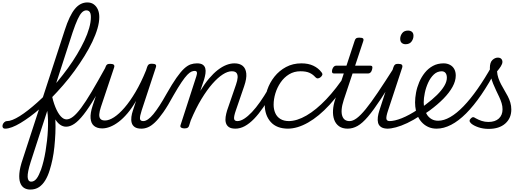

<svg xmlns="http://www.w3.org/2000/svg" viewBox="-225 -1039 4367 1576"><path d="M-182 17Q-197 17 -202 7.5Q-207 -2 -203.5 -14Q-200 -26 -190 -35.5Q-180 -45 -167 -45Q-148 -45 -121.5 -55.5Q-95 -66 -63 -86Q-31 -106 5.5 -134.5Q42 -163 80.5 -197.5Q119 -232 158 -271Q204 -318 248 -371Q292 -424 333 -480.5Q374 -537 408 -594Q442 -651 467.5 -705Q493 -759 507 -808.5Q521 -858 521 -899Q521 -918 531 -927Q541 -936 555 -934.5Q569 -933 579.5 -923.5Q590 -914 590 -899Q590 -856 575 -804.5Q560 -753 532.5 -695.5Q505 -638 467.5 -577.5Q430 -517 386.5 -457Q343 -397 293.5 -340Q244 -283 194 -232Q150 -189 107 -151Q64 -113 22.5 -82.5Q-19 -52 -56.5 -29.5Q-94 -7 -126 5Q-158 17 -182 17ZM23 517Q-5 517 -26.5 504Q-48 491 -59 461.5Q-70 432 -66 384Q-62 336 -38 266L307 -793Q345 -911 389 -965Q433 -1019 492 -1019Q523 -1019 544.5 -1003.5Q566 -988 578 -961.5Q590 -935 590 -899Q590 -883 579.5 -875.5Q569 -868 555 -868Q541 -868 531 -875.5Q521 -883 521 -899Q521 -916 517.5 -928Q514 -940 506 -947Q498 -954 484 -954Q465 -954 448 -937.5Q431 -921 412.5 -881Q394 -841 371 -773L202 -251Q214 -209 220.5 -158.5Q227 -108 229.5 -54Q232 0 229.5 56Q227 112 221.5 166Q216 220 206 268Q196 316 183 357Q169 404 147 440.5Q125 477 95 497Q65 517 23 517ZM31 452Q44 452 55 445.5Q66 439 76 426Q86 413 94.5 394.5Q103 376 112 353Q123 321 132.5 282.5Q142 244 149 201.5Q156 159 161 115Q166 71 168 28Q170 -15 169 -55.5Q168 -96 163 -129L27 290Q0 375 2 413.5Q4 452 31 452Z M318 1Q291 1 267.5 -16Q244 -33 224.5 -66.5Q205 -100 190.5 -150Q176 -200 167 -266Q165 -277 171.5 -282Q178 -287 186 -285.5Q194 -284 197 -272Q210 -208 229.5 -160Q249 -112 272.5 -85.5Q296 -59 321 -59Q346 -59 375 -81.5Q404 -104 441 -153.5Q478 -203 526.5 -284.5Q575 -366 640 -484Q644 -492 652 -492.5Q660 -493 667 -489Q674 -485 677 -476.5Q680 -468 675 -458Q608 -329 556 -241Q504 -153 462 -99.5Q420 -46 385 -22.5Q350 1 318 1Z M614 15Q572 15 547 -5.5Q522 -26 518.5 -68Q515 -110 536 -173L641 -489Q647 -505 654.5 -510Q662 -515 679 -515Q702 -515 709.5 -507Q717 -499 711 -483L603 -160Q592 -127 590 -102Q588 -77 599 -63.5Q610 -50 637 -50Q670 -50 711 -76.5Q752 -103 797 -155Q842 -207 887.5 -284Q933 -361 974 -462L983 -490Q989 -506 997 -511Q1005 -516 1021 -516Q1045 -516 1052.5 -508.5Q1060 -501 1054 -485L938 -133Q922 -84 924 -64.5Q926 -45 951 -45Q963 -45 969 -35.5Q975 -26 973.5 -14Q972 -2 962.5 7.5Q953 17 935 17Q900 17 881 4Q862 -9 856 -31Q850 -53 853.5 -79.5Q857 -106 866 -132L892 -211Q858 -152 822 -109.5Q786 -67 750 -39.5Q714 -12 679.5 1.5Q645 15 614 15Z M937 17Q923 17 918.5 7.5Q914 -2 917.5 -14Q921 -26 930 -35.5Q939 -45 951 -45Q969 -45 990 -59.5Q1011 -74 1034 -102Q1057 -130 1084 -171.5Q1111 -213 1141 -267Q1188 -350 1223.5 -400.5Q1259 -451 1287 -476.5Q1315 -502 1340 -510.5Q1365 -519 1392 -519Q1402 -519 1404.5 -509.5Q1407 -500 1403.5 -488Q1400 -476 1392 -466.5Q1384 -457 1373 -457Q1361 -457 1346.5 -451Q1332 -445 1312.5 -425Q1293 -405 1265.5 -364.5Q1238 -324 1199 -256Q1153 -171 1115.5 -117.5Q1078 -64 1047 -34.5Q1016 -5 989 6Q962 17 937 17Z M1708 17Q1672 17 1653.5 4Q1635 -9 1629 -31Q1623 -53 1627 -79.5Q1631 -106 1639 -132L1712 -344Q1724 -378 1725.5 -402.5Q1727 -427 1716 -440.5Q1705 -454 1677 -454Q1644 -454 1603.5 -428Q1563 -402 1518.5 -351.5Q1474 -301 1428.5 -226Q1383 -151 1341 -51L1327 -7Q1324 4 1315.5 9.5Q1307 15 1288 15Q1274 15 1263 9Q1252 3 1257 -12L1387 -414Q1394 -435 1391 -446Q1388 -457 1373 -457Q1362 -457 1357.5 -466.5Q1353 -476 1355.5 -488Q1358 -500 1367.5 -509.5Q1377 -519 1392 -519Q1423 -519 1439 -508Q1455 -497 1460 -478Q1465 -459 1461.5 -435.5Q1458 -412 1451 -388L1419 -293Q1455 -352 1491 -394.5Q1527 -437 1562.5 -464.5Q1598 -492 1632.5 -505.5Q1667 -519 1699 -519Q1742 -519 1767 -498.5Q1792 -478 1796.5 -436.5Q1801 -395 1779 -331L1711 -133Q1694 -84 1696.5 -64.5Q1699 -45 1724 -45Q1736 -45 1741.5 -35.5Q1747 -26 1745.5 -14Q1744 -2 1734.5 7.5Q1725 17 1708 17Z M1707 17Q1695 17 1689 7.5Q1683 -2 1684.5 -14Q1686 -26 1695.5 -35.5Q1705 -45 1723 -45Q1749 -45 1779.5 -64.5Q1810 -84 1843 -119Q1876 -154 1910 -202.5Q1944 -251 1978 -309Q1985 -320 1996 -318.5Q2007 -317 2014.5 -308Q2022 -299 2016 -288Q1976 -216 1937 -159Q1898 -102 1860 -63Q1822 -24 1784 -3.5Q1746 17 1707 17Z M2140 17Q2046 17 1997 -38Q1948 -93 1948 -182Q1948 -241 1968.5 -301Q1989 -361 2028 -410Q2067 -459 2123 -489Q2179 -519 2249 -519Q2306 -519 2347 -499.5Q2388 -480 2413 -447Q2424 -434 2420.5 -424Q2417 -414 2406 -405Q2395 -396 2384 -395.5Q2373 -395 2363 -406Q2344 -428 2316 -441Q2288 -454 2241 -454Q2189 -454 2148 -429Q2107 -404 2078.5 -362.5Q2050 -321 2035.5 -273Q2021 -225 2021 -179Q2021 -142 2034.5 -111Q2048 -80 2076.5 -62.5Q2105 -45 2148 -45Q2160 -45 2165.5 -36Q2171 -27 2169.5 -14.5Q2168 -2 2160.5 7.5Q2153 17 2140 17Z M2137 17Q2128 17 2123.5 7.5Q2119 -2 2120.5 -14.5Q2122 -27 2127.5 -36Q2133 -45 2143 -45Q2212 -45 2291 -91Q2370 -137 2452.5 -223.5Q2535 -310 2614 -431Q2619 -440 2629.5 -437.5Q2640 -435 2647 -426.5Q2654 -418 2649 -410Q2568 -274 2480 -178.5Q2392 -83 2304 -33Q2216 17 2137 17Z M2629 17Q2585 17 2557.5 -3Q2530 -23 2518 -57Q2506 -91 2508.5 -134.5Q2511 -178 2527 -225L2597 -436H2515Q2505 -436 2501.5 -444Q2498 -452 2502 -468Q2507 -484 2515.5 -492Q2524 -500 2534 -500H2619L2686 -704Q2691 -720 2699 -725Q2707 -730 2724 -730Q2749 -730 2755.5 -722.5Q2762 -715 2756 -699L2690 -500H2816Q2827 -500 2830.5 -492.5Q2834 -485 2829 -468Q2825 -452 2816.5 -444Q2808 -436 2798 -436H2669L2597 -220Q2582 -174 2579.5 -140.5Q2577 -107 2585 -85.5Q2593 -64 2608 -54.5Q2623 -45 2643 -45Q2655 -45 2661 -35.5Q2667 -26 2665.5 -14Q2664 -2 2655 7.5Q2646 17 2629 17Z M2629 17Q2617 17 2611 7.5Q2605 -2 2606.5 -14Q2608 -26 2617.5 -35.5Q2627 -45 2645 -45Q2671 -45 2703 -68.5Q2735 -92 2777 -143.5Q2819 -195 2876 -279.5Q2933 -364 3010 -485Q3017 -498 3029 -496Q3041 -494 3048.5 -485Q3056 -476 3049 -464Q2964 -322 2902.5 -228.5Q2841 -135 2795 -81Q2749 -27 2709.5 -5Q2670 17 2629 17Z M2958 17Q2923 17 2903.5 4Q2884 -9 2878.5 -30.5Q2873 -52 2876.5 -78.5Q2880 -105 2889 -132L3005 -489Q3011 -505 3019 -510Q3027 -515 3043 -515Q3067 -515 3074 -507Q3081 -499 3076 -483L2961 -134Q2944 -84 2946.5 -64.5Q2949 -45 2974 -45Q2987 -45 2992.5 -35.5Q2998 -26 2996.5 -14Q2995 -2 2985.5 7.5Q2976 17 2958 17ZM3104 -676Q3085 -676 3072.5 -687Q3060 -698 3060 -720Q3060 -745 3076 -766.5Q3092 -788 3124 -788Q3144 -788 3156.5 -777.5Q3169 -767 3169 -745Q3169 -720 3153 -698Q3137 -676 3104 -676Z M2955 17Q2939 17 2933.5 7.5Q2928 -2 2931.5 -14Q2935 -26 2945.5 -35.5Q2956 -45 2971 -45Q3013 -45 3072.5 -68.5Q3132 -92 3206 -141Q3216 -148 3224 -144Q3232 -140 3236.5 -130Q3241 -120 3239 -109Q3237 -98 3228 -92Q3169 -53 3118 -29Q3067 -5 3025.5 6Q2984 17 2955 17Z M3205 -136Q3223 -147 3239.5 -159Q3256 -171 3272 -183Q3323 -221 3361.5 -259Q3400 -297 3421.5 -333Q3443 -369 3443 -401Q3443 -426 3432 -440Q3421 -454 3399 -454Q3387 -454 3381.5 -464Q3376 -474 3377.5 -487Q3379 -500 3389 -509.5Q3399 -519 3416 -519Q3445 -519 3468 -507Q3491 -495 3503.5 -472.5Q3516 -450 3516 -419Q3516 -374 3489.5 -326Q3463 -278 3415.5 -229.5Q3368 -181 3303 -133Q3286 -121 3267.5 -108.5Q3249 -96 3231 -84Z M3359 17Q3324 17 3296 5.5Q3268 -6 3246.5 -26Q3225 -46 3210.5 -73Q3196 -100 3189 -132Q3182 -164 3182 -198Q3182 -235 3190 -278.5Q3198 -322 3216 -364.5Q3234 -407 3262 -442Q3290 -477 3328.5 -498Q3367 -519 3417 -519Q3426 -519 3428.5 -509.5Q3431 -500 3428 -487Q3425 -474 3418 -464Q3411 -454 3402 -454Q3364 -454 3336 -427.5Q3308 -401 3289.5 -360.5Q3271 -320 3262 -276.5Q3253 -233 3253 -199Q3253 -169 3260.5 -141.5Q3268 -114 3283 -93Q3298 -72 3320 -60Q3342 -48 3372 -48Q3418 -48 3470.5 -78Q3523 -108 3579.5 -166.5Q3636 -225 3695 -309Q3754 -393 3814 -500Q3818 -509 3829.5 -505.5Q3841 -502 3849 -493Q3857 -484 3852 -474Q3789 -354 3726 -262Q3663 -170 3601 -108Q3539 -46 3478 -14.5Q3417 17 3359 17Z M3786 19Q3740 19 3701 5.5Q3662 -8 3642 -26Q3629 -38 3629.5 -48Q3630 -58 3641 -68Q3651 -78 3659 -77.5Q3667 -77 3680 -68Q3703 -55 3729 -46.5Q3755 -38 3784 -38Q3839 -38 3869.5 -66Q3900 -94 3900 -142Q3900 -167 3892.5 -192Q3885 -217 3873 -242.5Q3861 -268 3848 -295Q3835 -322 3823 -351.5Q3811 -381 3803.5 -413Q3796 -445 3796 -481Q3796 -527 3817 -546.5Q3838 -566 3861 -566Q3880 -566 3889.5 -556Q3899 -546 3899 -531Q3899 -515 3886 -494.5Q3873 -474 3855 -453Q3857 -424 3866 -398Q3875 -372 3888 -347Q3901 -322 3915.5 -298Q3930 -274 3943 -249Q3956 -224 3964 -197Q3972 -170 3972 -140Q3972 -69 3922.5 -25Q3873 19 3786 19Z"/></svg>

Font: Playwrite US Trad Light
Style: Regular
Weight: 300
Designer: Veronika Burian, José Scaglione
Foundry: TypeTogether
Version: Version 1.003